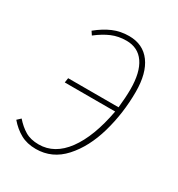

<svg xmlns="http://www.w3.org/2000/svg" viewBox="-136 -618 662 716"><g transform="rotate(30 195.0 -259.5)"><path d="M339 -361Q339 -269 314.5 -183.5Q290 -98 241 -44Q192 10 122 10Q84 10 56 -5.5Q28 -21 5 -48L20 -62Q41 -38 64.5 -24Q88 -10 123 -10Q191 -10 239 -75Q287 -140 309 -259H92L95 -279H312Q317 -326 317 -359Q317 -432 290.5 -470.5Q264 -509 214 -509Q180 -509 151.5 -497Q123 -485 92 -461L82 -476Q114 -502 145.5 -515.5Q177 -529 214 -529Q274 -529 306.5 -485Q339 -441 339 -361Z"/></g></svg>

Font: Fira Sans Extra Condensed Thin
Style: Italic
Weight: 250
Width: 3
Italic angle: -8°
Designer: Carrois Corporate & Edenspiekermann AG
Foundry: Carrois Corporate GbR & Edenspiekermann AG
Version: Version 4.203